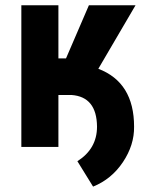

<svg xmlns="http://www.w3.org/2000/svg" viewBox="-20 -548 549 716"><path d="M197.8 -193.8V0H59.6V-528.3H197.8V-330.1H226.1L311.5 -528.3H485.4L346.7 -291.5Q480 -240.7 480 -75.7Q481 -7.3 438.5 56.4Q396 120.1 327.1 147.9L268.6 53.2Q341.8 6.8 341.8 -75.7Q340.8 -187 246.6 -193.8Z"/></svg>

Font: RobotoCondensed-Bold
Style: Bold
Weight: 700
Designer: Google
Version: Version 2.001240; 2014